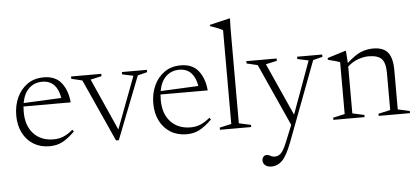

<svg xmlns="http://www.w3.org/2000/svg" viewBox="-59 -842 2698 1238"><g transform="rotate(-5 1290.0 -223.0)"><path d="M236.5 -436Q313 -436 351.5 -386.5Q390 -337 396.5 -260H91Q89.5 -243 89.5 -224.5Q89.5 -135 137.5 -83.5Q185.5 -32 267 -32Q299.5 -32 328.8 -43.5Q358 -55 391.5 -83L401 -71.5Q358.5 -29.5 321.8 -9.8Q285 10 237 10Q178 10 133.5 -17.2Q89 -44.5 64.2 -93.5Q39.5 -142.5 39.5 -206.5Q39.5 -269.5 63.2 -321.8Q87 -374 131.2 -405Q175.5 -436 236.5 -436ZM225 -408.5Q174 -408.5 139.5 -376Q105 -343.5 94 -282L338.5 -293.5Q330.5 -347.5 302 -378Q273.5 -408.5 225 -408.5Z M843 -395.5 684.5 10H666.5L484 -394L413.5 -411V-426H609V-411L537.5 -395L687.5 -59L814.5 -395.5L742.5 -411V-426H904.5V-411Z M1123.5 -436Q1200 -436 1238.5 -386.5Q1277 -337 1283.5 -260H978Q976.5 -243 976.5 -224.5Q976.5 -135 1024.5 -83.5Q1072.5 -32 1154 -32Q1186.5 -32 1215.8 -43.5Q1245 -55 1278.5 -83L1288 -71.5Q1245.5 -29.5 1208.8 -9.8Q1172 10 1124 10Q1065 10 1020.5 -17.2Q976 -44.5 951.2 -93.5Q926.5 -142.5 926.5 -206.5Q926.5 -269.5 950.2 -321.8Q974 -374 1018.2 -405Q1062.5 -436 1123.5 -436ZM1112 -408.5Q1061 -408.5 1026.5 -376Q992 -343.5 981 -282L1225.5 -293.5Q1217.5 -347.5 1189 -378Q1160.5 -408.5 1112 -408.5Z M1465 -31 1542 -14V0H1340V-14L1416 -31V-638Q1396 -650.5 1334.5 -671.5V-679.5L1461 -709.5H1467L1465 -644.5Z M1651 265Q1626.5 265 1611.2 253.2Q1596 241.5 1596 221.5Q1596 206.5 1604.8 197.2Q1613.5 188 1625 188Q1637.5 188 1649.8 195.5Q1662 203 1679.5 203Q1699 203 1716.8 187Q1734.5 171 1757 115.5L1800.5 8.5L1619 -394L1548 -411V-426H1744V-411L1672 -395L1824.5 -55.5L1948.5 -395.5L1876.5 -411V-426H2039V-411L1978 -395.5L1782.5 122.5Q1751.5 203.5 1721.5 234.2Q1691.5 265 1651 265Z M2367.5 -14 2444.5 -31V-273Q2444.5 -336.5 2419.8 -362.5Q2395 -388.5 2335.5 -388.5Q2304 -388.5 2267.8 -375.8Q2231.5 -363 2199.5 -334V-31L2276 -14V0H2074V-14L2150 -31V-366Q2142 -370 2124.2 -375.2Q2106.5 -380.5 2072.5 -389V-400.5L2187.5 -436H2193.5L2199 -357Q2253 -406 2290.8 -421Q2328.5 -436 2369 -436Q2435 -436 2464.2 -400Q2493.5 -364 2493.5 -284.5V-31L2570 -14V0H2367.5Z"/></g></svg>

Font: Newsreader Text Light
Style: Regular
Weight: 300
Designer: Hugues Gentile
Foundry: Production Type
Version: Version 1.002